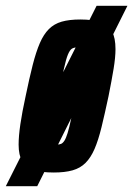

<svg xmlns="http://www.w3.org/2000/svg" viewBox="-58 -585 458 660"><path d="M-38 55 274 -565H380L70 55ZM127 8Q83 8 56.5 -0.5Q30 -9 18 -30.5Q6 -52 6 -88Q6 -117 12 -158Q18 -199 30 -254Q43 -317 54.5 -362Q66 -407 79 -437Q92 -467 110 -485Q128 -503 154 -510.5Q180 -518 218 -518Q262 -518 288.5 -508.5Q315 -499 327 -477Q339 -455 339 -416Q339 -388 332.5 -348.5Q326 -309 315 -254Q302 -193 291 -148Q280 -103 267 -73Q254 -43 236 -25Q218 -7 191.5 0.5Q165 8 127 8ZM138 -88Q146 -88 152 -90.5Q158 -93 163.5 -101.5Q169 -110 174.5 -128Q180 -146 186.5 -176.5Q193 -207 203 -254Q215 -317 221.5 -350.5Q228 -384 228 -399Q228 -410 225.5 -414.5Q223 -419 218.5 -420.5Q214 -422 207 -422Q196 -422 189 -417.5Q182 -413 175.5 -397.5Q169 -382 161.5 -348Q154 -314 142 -254Q130 -193 123 -159.5Q116 -126 116 -111Q116 -101 118.5 -96.5Q121 -92 126 -90Q131 -88 138 -88Z"/></svg>

Font: Saira UltraCondensed ExtraBold
Style: Italic
Weight: 800
Width: 1
Italic angle: -12°
Designer: Hector Gatti with collaboration of the Omnibus-Type team
Foundry: Omnibus-Type
Version: Version 1.101